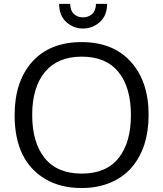

<svg xmlns="http://www.w3.org/2000/svg" viewBox="-20 -950 834 981"><path d="M54.7 0ZM397.5 10.7Q288.1 10.7 210 -36.1Q54.7 -129.4 54.7 -361.3Q54.7 -534.7 145 -634.8Q235.4 -734.9 396.7 -734.9Q558.1 -734.9 648.7 -634Q739.3 -533.2 739.3 -363.8Q739.3 -194.3 651.4 -92.8Q608.4 -43.9 543.5 -16.6Q478.5 10.7 397.5 10.7ZM208.5 -142.3Q272.5 -63 397.5 -63Q522.5 -63 585.7 -142.1Q648.9 -221.2 648.9 -362.3Q648.9 -503.4 585.2 -582Q521.5 -660.6 397.9 -660.6Q274.4 -660.6 209.5 -582Q144.5 -503.4 144.5 -362.5Q144.5 -221.7 208.5 -142.3ZM282.2 -930.2H338.9Q338.9 -896.5 357.2 -878.9Q375.5 -861.3 403.8 -861.3Q432.1 -861.3 451.2 -878.9Q470.2 -896.5 470.2 -930.2H527.3Q527.3 -871.1 490.2 -837.6Q453.1 -804.2 404.1 -804.2Q355 -804.2 318.6 -837.4Q282.2 -870.6 282.2 -930.2Z"/></svg>

Font: Oxygen
Style: Normal
Weight: 400
Designer: Vernon Adams
Foundry: Vernon Adams
Version: Version Release 0.2.2 webfont; ttfautohint (v0.8.52-bc40) -l